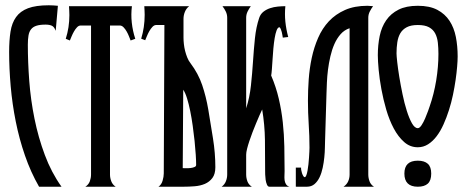

<svg xmlns="http://www.w3.org/2000/svg" viewBox="-20 -707 1761 727"><path d="M190.9 -590.3Q185.5 -605.5 176.3 -609.6Q167 -613.8 152.8 -613.8Q131.3 -613.8 118.2 -609.6Q105 -605.5 97.7 -596.2Q90.3 -586.9 87.9 -572.5Q85.4 -558.1 85.4 -537.6Q85.4 -472.2 90.8 -400.4Q96.2 -328.6 110.6 -257.6Q125 -186.5 149.7 -120.4Q174.3 -54.2 212.9 0H127.9Q96.2 -55.2 74.5 -118.2Q52.7 -181.2 39.6 -247.1Q26.4 -313 20.5 -380.1Q14.6 -447.3 14.6 -510.3Q14.6 -554.2 19.8 -587.2Q24.9 -620.1 40.8 -642.3Q56.6 -664.6 86.2 -675.8Q115.7 -687 164.6 -687Q173.3 -687 181.6 -686.5Q189.9 -686 199.2 -685.1Z M303.2 0Q315.4 -7.8 320.1 -20.5Q324.7 -33.2 324.7 -46.4V-610.4H285.6Q277.8 -610.4 271.5 -603.5Q265.1 -596.7 260 -587.6Q254.9 -578.6 251 -569.1Q247.1 -559.6 244.6 -553.7L229 -560.1Q235.8 -581.5 239.3 -604Q242.7 -626.5 242.7 -649.9Q242.7 -658.2 242.2 -666.7Q241.7 -675.3 241.2 -683.6H479.5Q475.6 -652.8 479 -621.3Q482.4 -589.8 492.2 -560.1L474.6 -553.7Q472.2 -559.6 468.5 -569.1Q464.8 -578.6 459.7 -587.6Q454.6 -596.7 448 -603.5Q441.4 -610.4 433.6 -610.4H396.5V-46.4Q396.5 -33.2 401.4 -20.5Q406.2 -7.8 418 0Z M674.8 -564.5Q674.8 -552.7 676.3 -539.8Q677.7 -526.9 680.9 -514.2Q684.1 -501.5 689 -489.3Q693.8 -477.1 701.2 -467.8Q731 -428.2 745.6 -384.8Q760.3 -341.3 768.6 -292.5Q777.3 -239.3 786.4 -183.3Q795.4 -127.4 795.4 -73.7Q795.4 -47.9 784.2 -33Q772.9 -18.1 755.6 -10.7Q738.3 -3.4 716.8 -1.7Q695.3 0 674.8 0H580.1Q591.3 -7.8 595.7 -22.9Q600.1 -38.1 600.1 -50.3L602.5 -612.3H571.3Q564 -612.3 557.4 -605.5Q550.8 -598.6 545.4 -589.1Q540 -579.6 536.1 -569.8Q532.2 -560.1 529.8 -554.7L514.6 -560.5Q527.8 -603.5 527.8 -650.9Q527.8 -658.7 527.3 -667.2Q526.9 -675.8 526.4 -683.6H696.3Q685.5 -675.3 680.2 -662.4Q674.8 -649.4 674.8 -635.3ZM671.9 -70.3Q676.3 -70.3 684.6 -70.1Q692.9 -69.8 701.4 -70.8Q710 -71.8 716.3 -74.5Q722.7 -77.1 722.7 -82.5Q722.7 -97.7 721.2 -121.3Q719.7 -145 716.8 -173.1Q713.9 -201.2 709.7 -230.7Q705.6 -260.3 700.2 -286.9Q694.8 -313.5 688.2 -334.7Q681.6 -356 673.8 -367.2Z M819.3 0Q830.6 -8.3 835.4 -20.8Q840.3 -33.2 840.3 -46.4V-639.6Q840.3 -652.3 835 -663.3Q829.6 -674.3 822.3 -683.6H929.7Q922.9 -674.3 917.5 -663.3Q912.1 -652.3 912.1 -639.6V-296.9Q925.3 -337.9 930.2 -383.5Q935.1 -429.2 938 -474.4Q940.9 -519.5 945.3 -562Q949.7 -604.5 961.4 -639.2Q966.3 -653.8 977.5 -662.6Q988.8 -671.4 1002.7 -676Q1016.6 -680.7 1032 -682.1Q1047.4 -683.6 1060.5 -683.6Q1057.6 -653.8 1060.5 -625Q1063.5 -596.2 1071.3 -566.9L1050.8 -564.5Q1050.3 -567.9 1049.3 -573.7Q1048.3 -579.6 1046.9 -585.7Q1045.4 -591.8 1043.2 -596.9Q1041 -602.1 1038.1 -604Q1031.7 -603.5 1027.3 -591.8Q1022.9 -580.1 1020 -562.5Q1017.1 -544.9 1015.1 -523.4Q1013.2 -502 1012 -481.7Q1010.7 -461.4 1009.5 -445.1Q1008.3 -428.7 1006.8 -420.9Q1025.4 -377.4 1035.6 -333.3Q1045.9 -289.1 1050.8 -243.7Q1055.7 -198.2 1056.6 -152.1Q1057.6 -106 1057.6 -59.1Q1057.6 -51.8 1057.1 -42.7Q1056.6 -33.7 1057.6 -25.1Q1058.6 -16.6 1062.7 -9.8Q1066.9 -2.9 1075.7 0H1000Q994.1 0 990.7 -8.1Q987.3 -16.1 985.8 -26.4Q984.4 -36.6 984.1 -46.4Q983.9 -56.2 983.9 -60.1Q983.9 -118.7 983.2 -176.8Q982.4 -234.9 972.7 -292.5Q968.3 -283.7 962.4 -270Q956.5 -256.3 949.7 -240.2Q942.9 -224.1 936.3 -206.8Q929.7 -189.5 924.3 -173.3Q918.9 -157.2 915.5 -143.6Q912.1 -129.9 912.1 -121.1V-46.4Q912.1 -33.2 916.7 -20.5Q921.4 -7.8 933.6 0Z M1099.1 0 1102.5 -1H1100.1V-72.3H1120.1Q1119.6 -69.3 1120.6 -63.2Q1121.6 -57.1 1123.5 -51.3Q1125.5 -45.4 1128.2 -40.8Q1130.9 -36.1 1133.8 -36.1Q1137.2 -36.1 1139.9 -43.2Q1142.6 -50.3 1144.5 -61Q1146.5 -71.8 1147.9 -85Q1149.4 -98.1 1150.1 -110.6Q1150.9 -123 1151.4 -133.1Q1151.9 -143.1 1151.9 -147.5Q1151.9 -192.4 1148.9 -236.6Q1146 -280.8 1146 -325.7Q1146 -364.3 1148.9 -406Q1151.9 -447.8 1160.4 -487.8Q1168.9 -527.8 1184.6 -563.7Q1200.2 -599.6 1225.3 -626.5Q1250.5 -653.3 1286.4 -669.2Q1322.3 -685.1 1371.6 -685.1L1392.6 -683.6Q1385.7 -674.3 1380.1 -663.3Q1374.5 -652.3 1374.5 -639.6V-46.4Q1374.5 -33.2 1379.2 -20.5Q1383.8 -7.8 1396 0H1280.8Q1293 -8.3 1298.3 -20.3Q1303.7 -32.2 1303.7 -46.4V-600.1Q1284.2 -593.8 1270 -577.9Q1255.9 -562 1246.3 -540.5Q1236.8 -519 1231 -493.7Q1225.1 -468.3 1221.9 -443.1Q1218.8 -418 1217.8 -394.8Q1216.8 -371.6 1216.3 -354.5L1210.9 -175.3Q1210.4 -165 1210.2 -147.9Q1210 -130.9 1208 -111.3Q1206.1 -91.8 1201.9 -72Q1197.8 -52.2 1190.2 -36.1Q1182.6 -20 1170.9 -10Q1159.2 0 1142.1 0Z M1562 0Q1511.2 0 1511.2 -49.8Q1511.2 -98.6 1562 -98.6Q1586.9 -98.6 1599.9 -86.9Q1612.8 -75.2 1612.8 -49.8Q1612.8 -23.4 1599.9 -11.7Q1586.9 0 1562 0ZM1562 -685.1Q1606.9 -685.1 1636 -669.7Q1665 -654.3 1682.1 -628.2Q1699.2 -602.1 1706.1 -567.1Q1712.9 -532.2 1712.9 -493.2Q1712.9 -477.5 1710.9 -454.3Q1709 -431.2 1705.1 -404.1Q1701.2 -377 1695.1 -347.7Q1689 -318.4 1679.9 -290Q1670.9 -261.7 1659.4 -236.1Q1647.9 -210.4 1633.3 -191.2Q1618.7 -171.9 1600.8 -160.6Q1583 -149.4 1562 -149.4Q1532.7 -149.4 1510.3 -169.2Q1487.8 -189 1470.9 -220.7Q1454.1 -252.4 1442.6 -291.5Q1431.2 -330.6 1424.1 -369.4Q1417 -408.2 1413.8 -442.4Q1410.6 -476.6 1410.6 -498Q1410.6 -536.6 1417.7 -570.8Q1424.8 -605 1442.4 -630.4Q1460 -655.8 1489 -670.4Q1518.1 -685.1 1562 -685.1ZM1640.1 -502.9Q1640.1 -525.4 1637.9 -545.4Q1635.7 -565.4 1627.9 -580.3Q1620.1 -595.2 1604.5 -603.8Q1588.9 -612.3 1562 -612.3Q1536.1 -612.3 1520.3 -604Q1504.4 -595.7 1495.8 -581.1Q1487.3 -566.4 1484.4 -546.9Q1481.4 -527.3 1481.4 -504.9Q1481.4 -496.1 1484.1 -471.7Q1486.8 -447.3 1491.9 -415.8Q1497.1 -384.3 1504.2 -350.1Q1511.2 -315.9 1520.3 -287.4Q1529.3 -258.8 1539.8 -240.2Q1550.3 -221.7 1562 -221.7Q1568.8 -221.7 1576.2 -232.9Q1583.5 -244.1 1589.6 -258.3Q1595.7 -272.5 1600.6 -286.1Q1605.5 -299.8 1606.9 -304.2Q1623 -350.1 1631.6 -402.1Q1640.1 -454.1 1640.1 -502.9Z"/></svg>

Font: XAYAX
Style: Regular
Weight: 400
Designer: Peter Wiegel
Foundry: Peter Wiegel
Version: Version 1.000 2009 initial release